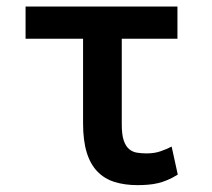

<svg xmlns="http://www.w3.org/2000/svg" viewBox="-20 -548 640 579"><path d="M515.1 -431.2H347.2V-172.9Q347.2 -142.1 353 -124.8Q358.9 -107.4 369.1 -98.6Q379.4 -89.8 393.1 -87.6Q406.7 -85.4 422.4 -85.4Q445.8 -85.4 464.1 -91.8Q482.4 -98.1 497.6 -106L516.1 -21.5Q500.5 -11.7 485.6 -5.4Q470.7 1 456.1 4.4Q441.4 7.8 426.3 9Q411.1 10.3 395 10.3Q356 10.3 325.4 0.7Q294.9 -8.8 273.7 -30.8Q252.4 -52.7 241.5 -88.4Q230.5 -124 230.5 -176.3V-431.2H57.1V-528.3H515.1Z"/></svg>

Font: Roboto Mono
Style: Regular
Weight: 500
Designer: Google
Version: Version 2.000986; 2015; ttfautohint (v1.3)